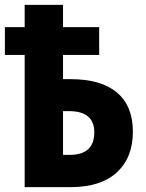

<svg xmlns="http://www.w3.org/2000/svg" viewBox="-20 -766 597 786"><path d="M81 0V-541H0V-655H81V-746H238V-655H386V-541H238V-442H268Q394 -442 459 -387Q524 -332 524 -227Q524 -121 458.5 -60.5Q393 0 270 0ZM265 -132Q366 -132 366 -224Q366 -311 263 -311H238V-132Z"/></svg>

Font: Noto Sans Condensed ExtraBold
Style: Regular
Weight: 800
Width: 3
Designer: Monotype Design Team
Foundry: Monotype Imaging Inc.
Version: Version 2.013; ttfautohint (v1.8.4.7-5d5b)